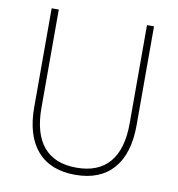

<svg xmlns="http://www.w3.org/2000/svg" viewBox="-84 -827 852 918"><g transform="rotate(10 341.5 -367.5)"><path d="M92.8 -270V-750H127.4V-272.9Q127.4 -147.9 181.4 -84Q235.4 -20 341.3 -20Q447.3 -20 501.5 -84Q555.7 -147.9 555.7 -272.9V-750H589.8V-270Q589.8 -132.3 525.9 -58.8Q461.9 14.6 341.3 14.6Q220.7 14.6 156.7 -58.8Q92.8 -132.3 92.8 -270Z"/></g></svg>

Font: Spartan MB ExtLt
Style: Regular
Weight: 200
Designer: Matt Bailey, Mirko Velimirovic
Foundry: Matt Bailey
Version: Version 1.005